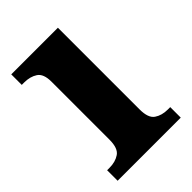

<svg xmlns="http://www.w3.org/2000/svg" viewBox="-166 -610 684 684"><g transform="rotate(-45 176.0 -268.0)"><path d="M17 0V-53H29Q59 -53 79.5 -67Q100 -81 100 -124V-416Q100 -456 79.5 -469.5Q59 -483 29 -483H17V-536H252V-124Q252 -81 272.5 -67Q293 -53 323 -53H335V0Z"/></g></svg>

Font: Noto Serif Ethiopic
Style: Bold
Weight: 700
Designer: Monotype Design Team
Foundry: Monotype Imaging Inc.
Version: Version 2.102; ttfautohint (v1.8.4.7-5d5b)